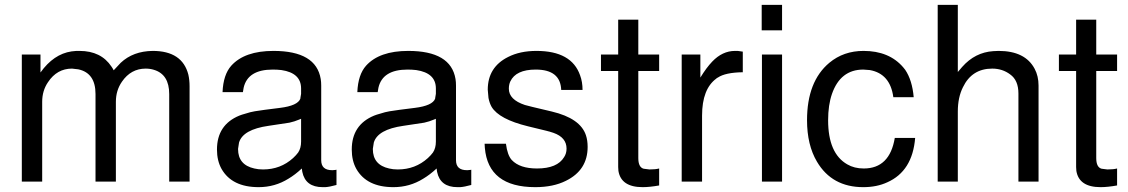

<svg xmlns="http://www.w3.org/2000/svg" viewBox="-20 -749 4652 792"><path d="M70 -524H147V-450Q201 -526 275 -537Q284 -538 295 -539H308Q397 -539 440 -474Q445 -467 449 -459L478 -490Q529 -538 610 -539Q732 -539 757 -441Q762 -419 762 -393V0H678V-361Q678 -442 615 -461Q599 -466 581 -466Q520 -466 483 -412Q458 -376 458 -329V0H374V-361Q374 -448 303 -463L277 -466Q215 -466 178 -410Q154 -375 154 -329V0H70Z M1368 -49V14Q1339 22 1322 23H1321H1311Q1240 23 1227 -40L1225 -54Q1197 -28 1170 -12Q1114 23 1047 23Q937 23 894 -52Q875 -86 875 -132Q875 -234 967 -272L978 -276L1012 -286Q1021 -288 1031 -290Q1061 -295 1135 -304Q1208 -313 1219 -342V-343V-344L1222 -362V-384Q1222 -448 1141 -460Q1124 -462 1105 -462Q1002 -462 985 -387Q983 -378 982 -369H898Q901 -441 934 -478Q989 -539 1108 -539Q1284 -539 1303 -423Q1305 -411 1305 -396V-88Q1305 -47 1350 -47H1352Q1358 -47 1363 -48H1364ZM1222 -165V-259L1212 -255Q1196 -248 1174 -243L1088 -230Q982 -215 966 -161L962 -135V-134Q962 -69 1029 -54Q1045 -50 1065 -50Q1137 -50 1189 -97Q1202 -109 1210 -120Q1222 -138 1222 -165Z M1924 -49V14Q1895 22 1878 23H1877H1867Q1796 23 1783 -40L1781 -54Q1753 -28 1726 -12Q1670 23 1603 23Q1493 23 1450 -52Q1431 -86 1431 -132Q1431 -234 1523 -272L1534 -276L1568 -286Q1577 -288 1587 -290Q1617 -295 1691 -304Q1764 -313 1775 -342V-343V-344L1778 -362V-384Q1778 -448 1697 -460Q1680 -462 1661 -462Q1558 -462 1541 -387Q1539 -378 1538 -369H1454Q1457 -441 1490 -478Q1545 -539 1664 -539Q1840 -539 1859 -423Q1861 -411 1861 -396V-88Q1861 -47 1906 -47H1908Q1914 -47 1919 -48H1920ZM1778 -165V-259L1768 -255Q1752 -248 1730 -243L1644 -230Q1538 -215 1522 -161L1518 -135V-134Q1518 -69 1585 -54Q1601 -50 1621 -50Q1693 -50 1745 -97Q1758 -109 1766 -120Q1778 -138 1778 -165Z M2383 -378H2295Q2292 -462 2190 -462Q2108 -462 2085 -413Q2079 -400 2079 -383Q2079 -338 2145 -316L2176 -308L2256 -289Q2374 -261 2397 -191Q2404 -170 2404 -143Q2404 -47 2314 -3Q2262 23 2188 23Q1994 23 1980 -139L1979 -156H2067Q2073 -109 2091 -89Q2124 -54 2195 -54Q2279 -54 2307 -101Q2317 -116 2317 -136Q2317 -182 2263 -201Q2254 -204 2244 -207H2243L2236 -209L2158 -228Q2039 -257 2008 -308Q1999 -324 1995 -345L1992 -379Q1992 -472 2076 -514Q2125 -539 2193 -539Q2338 -539 2373 -438Q2383 -411 2383 -378Z M2699 -524V-456H2613V-97Q2613 -59 2635 -53L2659 -50Q2684 -50 2699 -54V16Q2660 23 2631 23Q2542 23 2531 -44L2530 -60V-456H2459V-524H2530V-668H2613V-524Z M2792 -524H2869V-429Q2894 -470 2918 -495Q2960 -539 3012 -539H3023L3044 -536V-451Q2972 -450 2941 -429Q2939 -428 2937 -427L2935 -425Q2876 -382 2876 -272V0H2792Z M3206 -524V0H3123V-524ZM3206 -729V-624H3122V-729Z M3749 -348H3665Q3652 -445 3568 -460Q3560 -461 3541 -462Q3447 -462 3412 -362Q3396 -316 3396 -253Q3396 -116 3475 -71Q3504 -54 3543 -54Q3650 -54 3671 -180H3755Q3744 -43 3640 3Q3597 23 3541 23Q3412 23 3350 -82Q3309 -151 3309 -253Q3309 -413 3401 -490Q3460 -539 3542 -539Q3648 -539 3706 -471L3714 -461Q3743 -418 3749 -348Z M3848 -729H3931V-452L3949 -473Q4002 -533 4077 -538L4099 -539Q4209 -539 4248 -465Q4264 -435 4264 -396V0H4181V-363Q4181 -418 4147 -442Q4115 -466 4073 -466Q3989 -466 3952 -389Q3931 -347 3931 -289V0H3848Z M4588 -524V-456H4502V-97Q4502 -59 4524 -53L4548 -50Q4573 -50 4588 -54V16Q4549 23 4520 23Q4431 23 4420 -44L4419 -60V-456H4348V-524H4419V-668H4502V-524Z"/></svg>

Font: SolaimanLipi Normal
Style: Regular
Weight: 400
Designer: Solaiman Karim
Foundry: Ekushey
Version: Designed by Solaiman Karim | Developed Version 2.002 : Al Ma